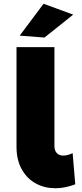

<svg xmlns="http://www.w3.org/2000/svg" viewBox="-20 -993 436 1023"><path d="M283 -177C274 -186 270 -199 270 -216V-742H68V-210C68 -162 78 -122 97 -89C116 -56 141 -31 172 -15C203 2 238 10 276 10C309 10 344 3 381 -11L367 -177C348 -168 332 -164 317 -164C303 -164 292 -168 283 -177ZM212 -973 85 -803 217 -793 370 -915Z"/></svg>

Font: Argentum Sans ExtraBold
Style: Regular
Weight: 800
Designer: Julieta Ulanovsky
Foundry: Julieta Ulanovsky
Version: Version 5.001;February 15, 2019;FontCreator 11.5.0.2425 64-b